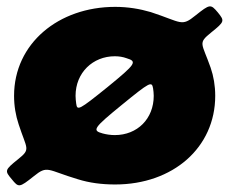

<svg xmlns="http://www.w3.org/2000/svg" viewBox="-20 -549 701 587"><path d="M646 -511C624 -537 622 -537 578 -502C534 -466 536 -481 441 -512C407 -522 371 -528 332 -528C159 -528 23 -416 23 -256C23 -225 28 -196 37 -169C62 -92 75 -94 35 -62C-6 -29 -6 -27 16 -1C37 25 39 25 83 -10C126 -45 124 -29 218 -1C253 10 291 15 332 15C509 15 638 -98 638 -256C638 -287 633 -316 624 -342C597 -419 584 -416 626 -450C667 -483 667 -485 646 -511ZM211 -256C211 -327 264 -377 331 -377C344 -377 356 -375 367 -371C400 -361 396 -354 309 -283C221 -212 216 -210 213 -232C212 -240 211 -248 211 -256ZM331 -136C318 -136 305 -138 294 -141C261 -150 265 -157 352 -228C439 -299 444 -301 448 -279C449 -272 450 -264 450 -256C450 -186 400 -136 331 -136Z"/></svg>

Font: Hussar Print
Style: Bold
Weight: 700
Foundry: Cannot Into Space Fonts
Version: Version 2.00